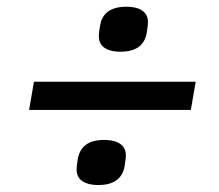

<svg xmlns="http://www.w3.org/2000/svg" viewBox="-20 -585 640 561"><path d="M537.6 -263.8 551.8 -346.2H79.2L65 -263.8ZM203.8 -89.5C203.8 -64.6 220.5 -44.4 268.1 -44.4C317.1 -44.4 338.8 -67.8 344.1 -99.8C345.5 -109.7 347.7 -121.8 347.7 -131.4C347.7 -155.9 331 -176.1 283.7 -176.1C234.4 -176.1 213.1 -153.1 207.4 -121.1C206 -110.8 203.8 -98.7 203.8 -89.5ZM268.8 -478.7C268.8 -454.2 285.2 -433.9 332.7 -433.9C381.7 -433.9 403.4 -457 408.7 -489C410.2 -498.9 412.3 -511.4 412.3 -520.6C412.3 -545.5 395.6 -565.3 348.4 -565.3C299 -565.3 277.7 -542.3 272.4 -510.3C270.6 -500.4 268.8 -487.9 268.8 -478.7Z"/></svg>

Font: Margiela Mono Italic Medium It
Style: Regular
Weight: 500
Designer: Mike Abbink, Paul van der Laan, Pieter van Rosmalen
Foundry: Bold Monday
Version: Version 2.003 2021